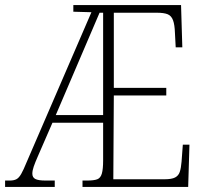

<svg xmlns="http://www.w3.org/2000/svg" viewBox="-22 -734 805 754"><path d="M-2 0V-25H17Q32 -25 42 -30Q52 -35 61 -50.5Q70 -66 83 -98L337 -686L266 -688V-714H689L694 -548H668L665 -605Q664 -637 657.5 -654.5Q651 -672 636.5 -678Q622 -684 594 -684H425V-389H631V-359H425L423 -30H624Q652 -30 665.5 -37Q679 -44 684 -59Q689 -74 691 -99L696 -166H722L717 0H302V-25H320Q347 -25 360 -30Q373 -35 378 -52.5Q383 -70 383 -104V-252H184L127 -121Q116 -96 110.5 -80Q105 -64 105 -52Q105 -37 117 -31Q129 -25 156 -25H193V0ZM197 -282H383V-684H369Z"/></svg>

Font: Noto Serif Khmer Condensed ExtraLight
Style: Regular
Weight: 250
Width: 3
Designer: Danh Hong and the Monotype Design Team
Foundry: Monotype Imaging Inc.
Version: Version 2.004